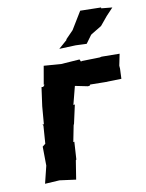

<svg xmlns="http://www.w3.org/2000/svg" viewBox="-85 -816 670 882"><g transform="rotate(-10 249.5 -374.5)"><path d="M337 -413 406 -412 483 -414 485 -461 484 -475 495 -529 411 -530 402 -528 318 -526 314 -524 309 -535 223 -529 142 -535 127 -449H131L123 -440H115L103 -353L96 -269L90 -272L93 -264L87 -181L73 -170L74 -81L72 -73L54 0L120 -4H123L198 6L212 -82L215 -85V-87L220 -167L215 -166L230 -242L233 -249L252 -335L245 -334L267 -419L326 -407C331 -408 337 -407 337 -413ZM351 -755C335 -728 317 -700 301 -673L266 -637L265 -633L226 -599L303 -602L354 -600L381 -637L385 -640L433 -669L467 -710L499 -744L448 -749V-753Z"/></g></svg>

Font: Asimov Print
Style: DIt
Weight: 250
Width: 0
Designer: Google
Version: Version 2.000980: 2014